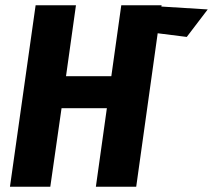

<svg xmlns="http://www.w3.org/2000/svg" viewBox="-20 -713 813 733"><path d="M773 -677 693 -572 582 -586 500 0H346L388 -300H215L172 0H18L116 -693H270L232 -422H405L443 -693H597L596 -688Z"/></svg>

Font: Fira Sans Condensed
Style: Bold Italic
Weight: 700
Width: 3
Italic angle: -8°
Designer: Carrois Corporate & Edenspiekermann AG
Foundry: Carrois Corporate GbR & Edenspiekermann AG
Version: Version 4.203